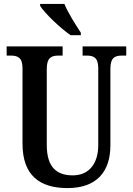

<svg xmlns="http://www.w3.org/2000/svg" viewBox="-20 -951 679 981"><path d="M341 -771H393V-784C368 -822 327 -886 309 -931H185V-921C206 -886 288 -807 341 -771ZM325 10C474 10 544 -74 544 -208V-599C544 -659 569 -667 605 -667H625V-714H402V-667H422C456 -667 482 -659 482 -603V-210C482 -114 434 -55 352 -55C271 -55 219 -95 219 -210V-599C219 -659 245 -667 280 -667H300V-714H14V-667H34C68 -667 95 -659 95 -603V-217C95 -53 185 10 325 10Z"/></svg>

Font: Noto Serif Armenian Condensed SemiBold
Style: Regular
Weight: 600
Width: 3
Designer: Monotype Design Team
Foundry: Monotype Imaging Inc.
Version: Version 2.008